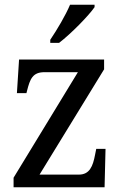

<svg xmlns="http://www.w3.org/2000/svg" viewBox="-20 -786 513 806"><path d="M191 -619V-606H228C279 -645 353 -721 377 -756V-766H274C255 -721 220 -662 191 -619ZM37 0H419L423 -161H384L379 -136C370 -88 356 -53 311 -53H146L417 -495V-536H60L51 -395H91L93 -403C106 -455 117 -483 167 -483H307L37 -40Z"/></svg>

Font: Noto Serif Georgian SemiCondensed
Style: Regular
Weight: 400
Width: 4
Designer: Monotype Design Team, Akaki Razmadze
Foundry: Google LLC
Version: Version 2.003